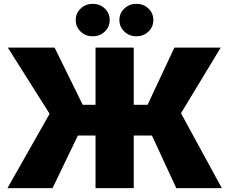

<svg xmlns="http://www.w3.org/2000/svg" viewBox="-20 -974 1187 994"><path d="M672.4 -727.5V0H474.6V-727.5ZM18.6 0 236.8 -384.8 20.5 -727.5H262.7L408.2 -431.6H744.1L882.8 -727.5H1122.6L917 -387.7L1128.4 0H892.6L766.6 -272.5H383.3L252 0ZM686 -786.1Q649.4 -786.1 623.8 -810.5Q598.1 -835 598.1 -870.1Q598.1 -905.8 623.8 -929.9Q649.4 -954.1 686 -954.1Q723.1 -954.1 748.5 -929.9Q773.9 -905.8 773.9 -870.1Q773.9 -835 748.5 -810.5Q723.1 -786.1 686 -786.1ZM460 -786.1Q422.9 -786.1 397.5 -810.5Q372.1 -835 372.1 -870.1Q372.1 -905.8 397.7 -929.9Q423.3 -954.1 460 -954.1Q497.1 -954.1 522.5 -929.9Q547.9 -905.8 547.9 -870.1Q547.9 -835 522.5 -810.5Q497.1 -786.1 460 -786.1Z"/></svg>

Font: Inter 17pt Black
Style: Regular
Weight: 900
Version: Version 4.001;git-66647c0bb